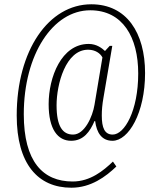

<svg xmlns="http://www.w3.org/2000/svg" viewBox="-20 -734 744 896"><path d="M313 142C404 142 473 91 523 43L507 20C463 62 402 113 319 113C180 113 91 20 91 -201C91 -480 227 -686 401 -686C553 -686 625 -560 625 -391C625 -217 561 -106 506 -106C468 -106 455 -138 455 -195C455 -219 457 -245 463 -279L504 -520H492L470 -496C456 -509 431 -529 394 -529C266 -529 207 -373 207 -248C207 -130 250 -77 312 -77C370 -77 400 -120 421 -169H424C431 -114 455 -77 505 -77C580 -77 657 -207 657 -393C657 -581 571 -714 406 -714C207 -714 58 -499 58 -195C58 31 157 142 313 142ZM321 -106C273 -106 244 -143 244 -243C244 -340 286 -502 391 -502C425 -502 448 -485 458 -466L421 -245C412 -190 375 -106 321 -106Z"/></svg>

Font: Noto Serif Khmer ExtraCondensed ExtraLight
Style: Regular
Weight: 200
Width: 2
Designer: Danh Hong and the Monotype Design Team
Foundry: Monotype Imaging Inc.
Version: Version 2.004